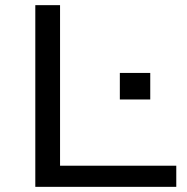

<svg xmlns="http://www.w3.org/2000/svg" viewBox="-20 -725 727 745"><path d="M117 0V-705H213V-82H664V0ZM445 -339V-442H563V-339Z"/></svg>

Font: Nunito Sans 10pt Expanded
Style: Regular
Weight: 400
Width: 7
Designer: Vernon Adams
Foundry: Vernon Adams
Version: Version 3.101;gftools[0.9.27]